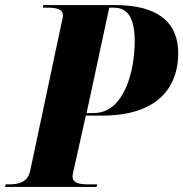

<svg xmlns="http://www.w3.org/2000/svg" viewBox="-55 -734 720 754"><path d="M-35 0H324L327 -10H295C258 -10 230 -14 230 -41C230 -48 233 -62 237 -78L282 -280H346C583 -280 645 -410 645 -525C645 -651 558 -714 399 -714H115L113 -704H126C165 -704 192 -700 192 -673C192 -666 190 -656 185 -636L64 -65C54 -17 18 -10 -21 -10H-33ZM313 -290H285L374 -704H391C446 -704 474 -665 474 -572C474 -453 432 -290 313 -290Z"/></svg>

Font: Noto Serif Display SemiCondensed ExtraBold
Style: Italic
Weight: 800
Width: 4
Italic angle: -12°
Designer: Monotype Design Team
Foundry: Monotype Imaging Inc.
Version: Version 2.009